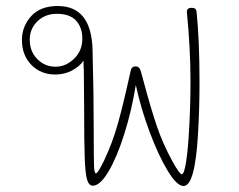

<svg xmlns="http://www.w3.org/2000/svg" viewBox="-20 -623 797 639"><path d="M644 -347Q644 -262 639 -177Q629 -4 591 -4Q569 -4 538.5 -54Q508 -104 478.5 -182.5Q449 -261 432 -340Q418 -254 393.5 -176.5Q369 -99 341 -52Q313 -5 289 -5Q276 -5 270 -24.5Q264 -44 262 -96Q260 -148 260 -264L259 -390Q258 -400 258 -421Q244 -401 219 -388Q194 -375 164 -375Q116 -375 84.5 -407Q53 -439 53 -490Q53 -535 83.5 -569Q114 -603 172 -603Q284 -603 288 -458Q292 -313 292 -175Q292 -95 293 -70.5Q294 -46 299 -46Q306 -46 327 -90Q354 -147 372 -210.5Q390 -274 415 -388Q418 -402 431 -402Q444 -402 448 -388Q453 -369 455 -363Q481 -265 501.5 -204.5Q522 -144 555 -84Q578 -43 585 -43Q593 -43 599.5 -85.5Q606 -128 609 -187Q614 -268 614 -354Q614 -460 602 -582V-584Q602 -597 618 -597Q633 -597 634 -585Q644 -492 644 -347ZM254 -494Q254 -531 233.5 -554Q213 -577 169 -577Q130 -577 104.5 -552Q79 -527 79 -491Q79 -452 104 -426.5Q129 -401 165 -401Q199 -401 226.5 -427.5Q254 -454 254 -494Z"/></svg>

Font: Mali ExtraLight
Style: Regular
Weight: 275
Version: Version 1.000; ttfautohint (v1.6)